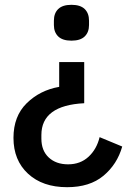

<svg xmlns="http://www.w3.org/2000/svg" viewBox="-20 -578 551 798"><path d="M350 -492V-474Q350 -444 332 -426.5Q314 -409 277 -409Q240 -409 222 -426.5Q204 -444 204 -474V-492Q204 -523 222 -540.5Q240 -558 277 -558Q314 -558 332 -540.5Q350 -523 350 -492ZM330 -149Q152 -140 152 -17V-2Q152 48 182.5 76.5Q213 105 263 105Q314 105 348 73.5Q382 42 394 -8L488 31Q467 105 410 152.5Q353 200 259 200Q157 200 96.5 144Q36 88 36 -5Q36 -95 91 -149Q146 -203 226 -217V-320H330Z"/></svg>

Font: IBM Plex Sans JP Medm
Style: Regular
Weight: 500
Designer: Mike Abbink; Paul van der Laan; Pieter van Rosmalen; Wujin Sim; Yejin Wi; Jinhee Kim; Boomi Park; Yona Kim; Kichan Ma
Foundry: Sandoll Inc.
Version: Version 1.002